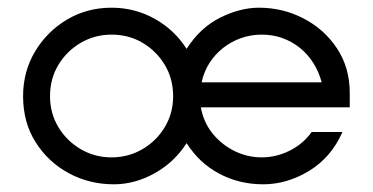

<svg xmlns="http://www.w3.org/2000/svg" viewBox="-20 -472 969 499"><path d="M276 7Q212 7 158.5 -22Q105 -51 72.5 -102.5Q40 -154 40 -222Q40 -286 71 -338Q102 -390 154 -421Q206 -452 270 -452Q330 -452 381.5 -423.5Q433 -395 465 -345Q500 -400 552 -426Q604 -452 653 -452Q715 -452 769 -424Q823 -396 856 -346Q889 -296 889 -230V-193H502Q509 -154 532.5 -125Q556 -96 589.5 -79.5Q623 -63 660 -63Q698 -63 733 -80.5Q768 -98 790 -129H870Q841 -63 783.5 -28Q726 7 664 7Q602 7 550 -20.5Q498 -48 465 -100Q433 -50 381.5 -21.5Q330 7 276 7ZM270 -63Q314 -63 350.5 -84.5Q387 -106 408.5 -142Q430 -178 430 -222Q430 -267 408.5 -303Q387 -339 351 -360.5Q315 -382 270 -382Q226 -382 189.5 -360.5Q153 -339 131.5 -303Q110 -267 110 -222Q110 -178 131.5 -142Q153 -106 189.5 -84.5Q226 -63 270 -63ZM504 -258H816Q809 -285 794.5 -308Q780 -331 759.5 -347.5Q739 -364 714 -373Q689 -382 660 -382Q632 -382 606.5 -373Q581 -364 560 -347.5Q539 -331 524.5 -308.5Q510 -286 504 -258Z"/></svg>

Font: Teachers
Style: Regular
Weight: 400
Designer: Alfredo Marco Pradil, Chank Diesel
Version: Version 1.001